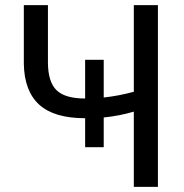

<svg xmlns="http://www.w3.org/2000/svg" viewBox="-20 -731 719 751"><path d="M167.5 -710.9V-485.4Q168 -410.2 201.4 -377.9Q234.9 -345.7 313 -345.7V-497.1H385.7V-349.6Q444.8 -356 503.4 -372.1V-710.9H597.7V0H503.4V-294.4Q447.8 -277.8 385.7 -271.5V-155.3H313V-268.6Q191.9 -268.6 133.5 -321.5Q75.2 -374.5 73.2 -481V-710.9Z"/></svg>

Font: Roboto-ThirdPerson-AD3FC
Style: ThirdPerson-AD3FC
Weight: 400
Designer: Google
Version: Version 2.137; 2017